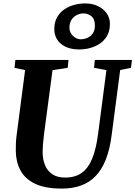

<svg xmlns="http://www.w3.org/2000/svg" viewBox="-20 -1094 792 1124"><path d="M683.5 -684 634 -306Q623.5 -221.5 600 -161.5Q576.5 -101.5 540.2 -63.8Q504 -26 454.5 -8Q405 10 342 10Q244 10 185 -18.5Q126 -47 99.5 -97Q73 -147 72.5 -211Q72.5 -230 73 -250.2Q73.5 -270.5 76 -292L127 -684L65 -696.5L70 -743H381L376.5 -697L287.5 -683.5L237 -303Q233.5 -274.5 231.5 -249Q229.5 -223.5 229.5 -204.5Q229.5 -162 243.2 -128Q257 -94 286 -74.2Q315 -54.5 361.5 -54.5Q421 -54.5 459.5 -82.8Q498 -111 520.5 -167.5Q543 -224 554 -308.5L603 -683.5L530.5 -697L535 -743H752.5L746.5 -697ZM444 -804.5Q377 -804.5 337.5 -837Q298 -869.5 298 -924Q298 -964.5 314.5 -993.2Q331 -1022 357.5 -1039.8Q384 -1057.5 415.8 -1065.8Q447.5 -1074 479 -1074Q520.5 -1074 553 -1058.5Q585.5 -1043 604.5 -1016Q623.5 -989 623.5 -954.5Q623.5 -904.5 598.2 -871Q573 -837.5 531.8 -821Q490.5 -804.5 444 -804.5ZM452.5 -864Q472 -864 491.2 -872.2Q510.5 -880.5 523 -898.2Q535.5 -916 535.5 -944Q535.5 -982.5 515 -999Q494.5 -1015.5 469 -1015.5Q450 -1015.5 430.8 -1006.5Q411.5 -997.5 399 -979Q386.5 -960.5 386.5 -931.5Q386.5 -904 407 -884Q427.5 -864 452.5 -864Z"/></svg>

Font: Merriweather 36pt ExtraBold
Style: Italic
Weight: 800
Italic angle: -7.8°
Version: Version 2.101